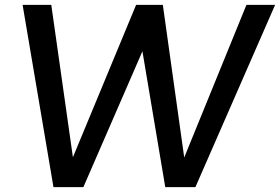

<svg xmlns="http://www.w3.org/2000/svg" viewBox="-20 -770 1152 790"><path d="M1112 -750 784 0H660L566 -559L323 0H200L73 -750H191L280 -123L540 -750H650L738 -122L994 -750Z"/></svg>

Font: Oakes Grotesk Medium
Style: Italic
Weight: 500
Italic angle: -8°
Designer: Samuel Oakes
Foundry: Samuel Oakes
Version: Version 1.000;PS 001.000;hotconv 1.0.88;makeotf.lib2.5.64775